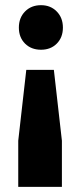

<svg xmlns="http://www.w3.org/2000/svg" viewBox="-20 -568 298 745"><path d="M53.2 -460.9Q53.2 -499 77.1 -523.4Q101.1 -547.9 139.2 -547.9Q176.3 -547.9 200.2 -523.4Q224.1 -499 224.1 -460.9Q224.1 -422.9 200.4 -398.9Q176.8 -375 139.2 -375Q101.1 -375 77.1 -398.9Q53.2 -422.9 53.2 -460.9ZM220.2 157.2H50.8V-22L82 -296.9H189L220.2 -22Z"/></svg>

Font: Argentum Sans
Style: Bold
Weight: 700
Designer: Julieta Ulanovsky (Modified by Cristiano Sobral)
Foundry: Julieta Ulanovsky
Version: Version 1.000; ttfautohint (v1.5.65-e2d9)